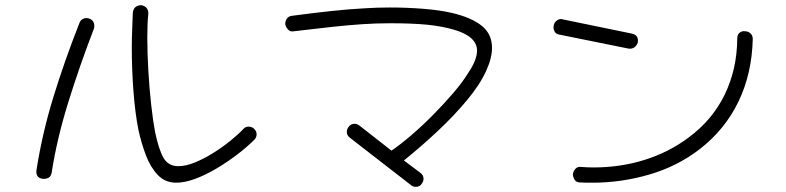

<svg xmlns="http://www.w3.org/2000/svg" viewBox="-20 -632 3040 743"><path d="M662 75Q619 75 590.5 45Q562 15 544.5 -31.5Q527 -78 516 -128Q503 -193 496.5 -278Q490 -363 490 -448Q490 -483 491.5 -517.5Q493 -552 494 -583Q496 -599 505.5 -605.5Q515 -612 526 -612Q554 -607 554 -580Q552 -561 551 -537.5Q550 -514 550 -486Q550 -427 554 -358.5Q558 -290 565 -227Q572 -164 580 -122Q594 -54 612.5 -21.5Q631 11 670 11Q699 11 733.5 -3Q768 -17 803.5 -39Q839 -61 870 -86Q901 -111 922 -133Q930 -142 942 -142Q955 -142 964 -133Q973 -124 973 -112Q973 -100 964 -91Q936 -63 898 -34Q860 -5 818 20Q776 45 735.5 60Q695 75 662 75ZM146 60Q118 57 121 27Q143 -114 186 -254.5Q229 -395 287 -542Q291 -553 298.5 -557.5Q306 -562 313 -562Q327 -562 336 -554Q345 -546 345 -532Q345 -529 344.5 -526Q344 -523 343 -520Q288 -377 244 -235.5Q200 -94 180 36Q177 52 166.5 56.5Q156 61 146 60Z M1570 84 1334 -99Q1322 -108 1322 -122Q1322 -132 1329 -141Q1338 -153 1352 -153Q1362 -153 1371 -146L1495 -49Q1530 -73 1572 -109Q1614 -145 1656 -187.5Q1698 -230 1734 -272Q1770 -314 1792 -350Q1826 -400 1826 -436Q1826 -491 1737 -517Q1689 -531 1631.5 -536.5Q1574 -542 1489 -542Q1438 -542 1384 -538.5Q1330 -535 1265.5 -528Q1201 -521 1117 -511Q1103 -508 1094.5 -518Q1086 -528 1084 -537Q1083 -549 1090 -559.5Q1097 -570 1111 -571Q1193 -582 1263.5 -589.5Q1334 -597 1393 -600Q1438 -603 1489 -603Q1554 -603 1617.5 -598Q1681 -593 1729 -582Q1805 -564 1844.5 -532Q1884 -500 1884 -447Q1884 -407 1861 -357Q1837 -304 1787 -244Q1737 -184 1673.5 -124.5Q1610 -65 1543 -11L1607 37Q1619 46 1619 60Q1619 70 1612 79Q1605 91 1589 91Q1578 91 1570 84Z M2412 -444 2145 -498Q2132 -500 2127 -508.5Q2122 -517 2122 -525Q2122 -531 2123 -534Q2125 -546 2136 -553.5Q2147 -561 2158 -557L2425 -502Q2453 -496 2448 -467Q2444 -455 2434.5 -448.5Q2425 -442 2412 -444ZM2225 74Q2210 74 2203.5 63.5Q2197 53 2197 42Q2199 29 2207.5 20.5Q2216 12 2229 14Q2241 15 2253 15.5Q2265 16 2277 16Q2381 16 2475 -13.5Q2569 -43 2645 -100Q2737 -168 2784.5 -266Q2832 -364 2833 -482Q2833 -499 2843 -506Q2853 -513 2863 -511Q2875 -511 2884 -503Q2893 -495 2893 -481Q2890 -348 2838 -239.5Q2786 -131 2688 -55Q2601 12 2492.5 43.5Q2384 75 2273 75Q2261 75 2249 75Q2237 75 2225 74Z"/></svg>

Font: Hachi Maru Pop
Style: Regular
Weight: 400
Designer: Nontynet
Foundry: Nontynet
Version: Version 1.300